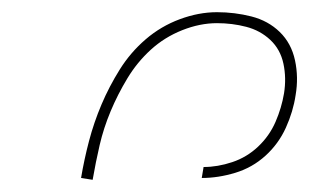

<svg xmlns="http://www.w3.org/2000/svg" viewBox="-20 -800 540 315"><path d="M132 -505 113 -508Q118 -538 126 -568.5Q134 -599 146.5 -628.5Q159 -658 176.5 -686Q194 -714 219 -735.5Q244 -757 275 -768.5Q306 -780 336 -780Q365 -780 392.5 -773Q420 -766 439 -747.5Q458 -729 464 -701Q470 -673 465 -644Q461 -617 449 -590.5Q437 -564 415.5 -544.5Q394 -525 366 -516.5Q338 -508 311 -508L314 -526Q337 -526 361 -534Q385 -542 403.5 -559.5Q422 -577 432 -600Q442 -623 446 -647Q450 -672 445 -695.5Q440 -719 423.5 -734.5Q407 -750 384 -756Q361 -762 336 -762Q308 -762 279 -750.5Q250 -739 227.5 -718.5Q205 -698 189 -671.5Q173 -645 161.5 -617.5Q150 -590 143.5 -562Q137 -534 132 -505Z"/></svg>

Font: Iosevka Thin Oblique
Style: Regular
Weight: 100
Italic angle: -9°
Monospace: yes
Designer: Belleve Invis
Foundry: Belleve Invis
Version: Version 32.5.0; ttfautohint (v1.8.4)